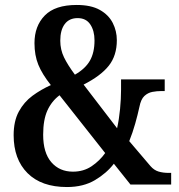

<svg xmlns="http://www.w3.org/2000/svg" viewBox="-20 -744 720 774"><path d="M250 10Q147 10 91 -46Q35 -102 35 -199Q35 -256 56 -294.5Q77 -333 111 -358Q145 -383 185 -401Q150 -445 134.5 -483Q119 -521 119 -570Q119 -639 160.5 -681.5Q202 -724 289 -724Q347 -724 382.5 -704Q418 -684 434.5 -651.5Q451 -619 451 -582Q451 -520 418.5 -479Q386 -438 317 -403L452 -227Q460 -263 464 -304.5Q468 -346 468 -382V-424H644V-377H632Q612 -377 594 -373.5Q576 -370 562 -357Q548 -344 542 -313Q535 -281 525 -245.5Q515 -210 501 -175L587 -74Q601 -58 619 -52.5Q637 -47 661 -47H670V0H506L439 -84Q410 -46 363 -18Q316 10 250 10ZM282 -443Q324 -467 342.5 -499.5Q361 -532 361 -581Q361 -620 344 -645.5Q327 -671 293 -671Q259 -671 241 -647Q223 -623 223 -580Q223 -544 238 -513Q253 -482 282 -443ZM274 -52Q317 -52 349.5 -74Q382 -96 404 -127L220 -360Q188 -336 171 -298.5Q154 -261 154 -201Q154 -128 187 -90Q220 -52 274 -52Z"/></svg>

Font: Noto Serif Khmer Condensed SemiBold
Style: Regular
Weight: 600
Width: 3
Designer: Danh Hong and the Monotype Design Team
Foundry: Monotype Imaging Inc.
Version: Version 2.004; ttfautohint (v1.8.4.7-5d5b)